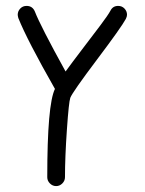

<svg xmlns="http://www.w3.org/2000/svg" viewBox="-20 -350 490 650"><path d="M380 -330Q393 -330 401.5 -321Q410 -312 410 -300Q410 -294 406 -286Q391 -258 308.5 -148.5Q226 -39 218 -19Q213 -5 206.5 88.5Q200 182 200 250Q200 262 191 271Q182 280 170 280Q158 280 149 271Q140 262 140 250Q140 4 166 -49Q72 -214 42 -289Q40 -297 40 -300Q40 -312 48.5 -321Q57 -330 70 -330Q90 -330 98 -311Q117 -262 202 -108Q223 -137 258.5 -183.5Q294 -230 320 -264.5Q346 -299 354 -314Q362 -330 380 -330Z"/></svg>

Font: Pecita
Style: Book
Weight: 400
Width: 7
Version: Version 4.3